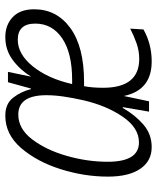

<svg xmlns="http://www.w3.org/2000/svg" viewBox="46 -628 592 724"><g transform="rotate(-90 342.0 -266.0)"><path d="M149 10Q198 10 234 -21Q270 -52 297 -99H300L283 0H322L342 -95Q364 10 472 10Q538 10 593 -21L596 -71Q569 -57 540.5 -47Q512 -37 482 -37Q373 -37 373 -173Q373 -214 379 -245H395Q527 -245 598 -296.5Q669 -348 669 -433Q669 -486 639.5 -514Q610 -542 564 -542Q516 -542 478.5 -514.5Q441 -487 415 -445L433 -532H394L370 -445H368Q359 -482 336 -512Q313 -542 268 -542Q197 -542 145.5 -482Q94 -422 66 -333Q38 -244 38 -155Q38 -76 67.5 -33Q97 10 149 10ZM387 -290Q408 -382 454 -438.5Q500 -495 554 -495Q615 -495 615 -429Q615 -365 559.5 -327.5Q504 -290 403 -290ZM167 -38Q94 -38 94 -156Q94 -232 116 -309.5Q138 -387 178 -440Q218 -493 272 -493Q345 -493 345 -387Q345 -357 340 -322.5Q335 -288 326 -248Q306 -161 264 -99.5Q222 -38 167 -38Z"/></g></svg>

Font: Noto Sans Display SemiCondensed Light
Style: Italic
Weight: 300
Width: 4
Italic angle: -12°
Designer: Monotype Design Team
Foundry: Monotype Imaging Inc.
Version: Version 1.900